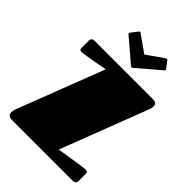

<svg xmlns="http://www.w3.org/2000/svg" viewBox="-265 -1056 1176 1176"><g transform="rotate(45 323.0 -468.5)"><path d="M52 -612C52 -599 62 -596 73 -596C94 -596 250 -626 250 -626L45 -94C34 -66 27 -49 27 -30C27 -14 35 0 67 0H588C610 0 616 -12 616 -24V-89C616 -102 606 -105 595 -105C577 -105 394 -75 394 -75L606 -627C612 -642 618 -660 618 -673C618 -695 604 -701 580 -701H80C58 -701 52 -689 52 -677ZM353 -857 244 -934C241 -935 239 -937 237 -937C235 -937 232 -936 229 -932L196 -889C195 -887 194 -884 194 -882C194 -880 195 -877 198 -875L346 -749C348 -747 350 -746 353 -746C357 -746 358 -747 360 -749L508 -875C511 -877 513 -880 513 -882C513 -884 512 -887 510 -889L477 -932C474 -936 472 -937 469 -937C467 -937 465 -935 463 -934Z"/></g></svg>

Font: Fascinate
Style: Regular
Weight: 900
Designer: Astigmatic (AOETI)
Foundry: Astigmatic (AOETI)
Version: Version 1.000